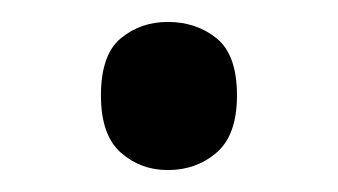

<svg xmlns="http://www.w3.org/2000/svg" viewBox="-20 -141 308 175"><path d="M72 -54Q72 -91 90 -106Q108 -121 133 -121Q159 -121 177.5 -106Q196 -91 196 -54Q196 -18 177.5 -2Q159 14 133 14Q108 14 90 -2Q72 -18 72 -54Z"/></svg>

Font: Noto Sans Mandaic
Style: Regular
Weight: 400
Designer: Monotype Design Team
Foundry: Monotype Imaging Inc.
Version: Version 2.002; ttfautohint (v1.8.4.7-5d5b)